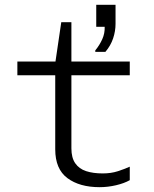

<svg xmlns="http://www.w3.org/2000/svg" viewBox="-20 -766 640 796"><path d="M393 10Q310 10 259.5 -27.5Q209 -65 209 -147V-454H52V-511H210L234 -674H276V-511H518V-454H276V-151Q276 -112 292 -89Q308 -66 337 -56.5Q366 -47 406 -47Q440 -47 468 -56Q496 -65 518 -75V-19Q495 -6 461 2Q427 10 393 10ZM375 -551V-557Q393 -579 404 -603.5Q415 -628 414 -655H379V-746H459V-667Q459 -637 449 -607Q439 -577 417 -551Z"/></svg>

Font: Chivo Mono Medium ExtraLight
Style: Regular
Weight: 250
Monospace: yes
Version: Version 1.008